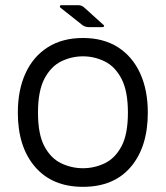

<svg xmlns="http://www.w3.org/2000/svg" viewBox="-20 -713 642 743"><path d="M380 -617Q384 -615 382.5 -611.5Q381 -608 376 -608H324Q307 -608 295 -619L213 -684Q211 -687 212 -690Q213 -693 217 -693H282Q297 -693 307 -683ZM301 10Q182 10 115.5 -67.5Q49 -145 49 -277Q49 -365 79 -430Q109 -495 165.5 -530.5Q222 -566 301 -566Q380 -566 436 -530.5Q492 -495 522 -430Q552 -365 552 -277Q552 -145 486.5 -67.5Q421 10 301 10ZM301 -62Q345 -62 385 -81Q425 -100 450 -146.5Q475 -193 475 -277Q475 -361 450 -408.5Q425 -456 385 -475.5Q345 -495 301 -495Q257 -495 217 -475.5Q177 -456 152 -408.5Q127 -361 127 -277Q127 -193 152 -146.5Q177 -100 217 -81Q257 -62 301 -62Z"/></svg>

Font: Zain
Style: Regular
Weight: 400
Designer: Zain,Boutros
Foundry: Mobile Telecommunications Company (Zain), 2024
Version: Version 1.51; ttfautohint (v1.8.4)